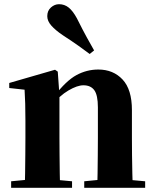

<svg xmlns="http://www.w3.org/2000/svg" viewBox="-20 -894 737 914"><path d="M33 0V-31L137 -41H216L323 -31V0ZM97 0Q99 -26 99.5 -68.5Q100 -111 100.5 -157Q101 -203 101 -238V-321Q101 -370 100 -400.5Q99 -431 97 -467L24 -475V-499L242 -562L255 -553L263 -441V-438V-238Q263 -203 263.5 -157Q264 -111 264.5 -68.5Q265 -26 266 0ZM381 0V-31L483 -41H561L671 -31V0ZM443 0Q444 -26 444.5 -68Q445 -110 445.5 -156Q446 -202 446 -238V-383Q446 -441 429 -464.5Q412 -488 377 -488Q348 -488 306 -463.5Q264 -439 223 -389L220 -436H238Q295 -510 344 -536.5Q393 -563 448 -563Q519 -563 563.5 -515.5Q608 -468 608 -370V-238Q608 -202 608.5 -156Q609 -110 610 -68Q611 -26 612 0ZM428 -654 407 -637Q383 -655 355 -675Q327 -695 278 -727Q244 -750 224.5 -772Q205 -794 205 -817Q205 -843 222.5 -858.5Q240 -874 261 -874Q287 -874 307 -858Q327 -842 346 -807Q375 -749 393.5 -715.5Q412 -682 428 -654Z"/></svg>

Font: Noto Serif JP Black
Style: Regular
Weight: 900
Designer: Ryoko NISHIZUKA 西塚涼子 (kana & ideographs); Frank Grießhammer (Latin, Greek & Cyrillic); Wenlong ZHANG 张文龙 (bopomofo); San
Foundry: Adobe
Version: Version 2.003-H1;hotconv 1.1.1;makeotfexe 2.6.0